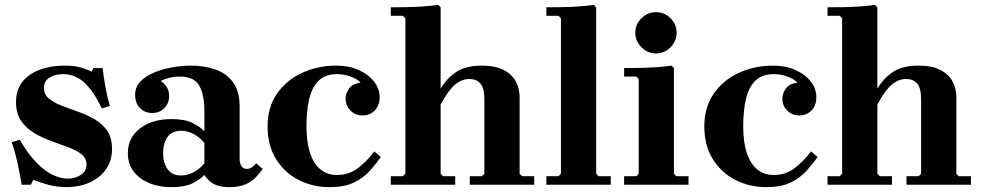

<svg xmlns="http://www.w3.org/2000/svg" viewBox="-20 -760 4045 790"><path d="M161 -398Q161 -371 181 -354.5Q201 -338 233 -325.5Q265 -313 301 -300.5Q337 -288 369 -269.5Q401 -251 421 -222Q441 -193 441 -148Q441 -98 415.5 -62.5Q390 -27 347.5 -8.5Q305 10 254 10Q214 10 177.5 0Q141 -10 117 -20L107 0H69Q63 -39 52.5 -87.5Q42 -136 28 -175L61 -185Q97 -124 132 -89Q167 -54 199 -39.5Q231 -25 258 -25Q290 -25 313 -40.5Q336 -56 336 -83Q336 -109 315 -125.5Q294 -142 261 -154Q228 -166 191 -179.5Q154 -193 121 -212.5Q88 -232 67 -262.5Q46 -293 46 -339Q46 -392 73.5 -425Q101 -458 146 -474Q191 -490 244 -490Q286 -490 313.5 -482Q341 -474 357 -465L364 -480H402Q407 -439 414.5 -398.5Q422 -358 432 -324L399 -314Q363 -388 325.5 -421.5Q288 -455 239 -455Q207 -455 184 -441Q161 -427 161 -398Z M922 10Q888 10 863.5 -1Q839 -12 821 -40V-305Q821 -368 800.5 -406.5Q780 -445 720 -445Q698 -445 679 -440.5Q660 -436 641 -427Q657 -417 666.5 -401Q676 -385 676 -365Q676 -335 656 -315Q636 -295 606 -295Q576 -295 556 -315.5Q536 -336 536 -370Q536 -402 557.5 -424.5Q579 -447 614 -461.5Q649 -476 689.5 -483Q730 -490 767 -490Q818 -490 863.5 -475Q909 -460 937.5 -423.5Q966 -387 966 -320V-104Q966 -90 973 -77.5Q980 -65 996 -65Q1007 -65 1016.5 -71.5Q1026 -78 1034 -88L1061 -65Q1049 -48 1032.5 -30.5Q1016 -13 990 -1.5Q964 10 922 10ZM686 10Q607 10 556.5 -28Q506 -66 506 -130Q506 -193 556 -231.5Q606 -270 686 -270Q742 -270 773.5 -253.5Q805 -237 821 -220V-172Q800 -197 775 -209.5Q750 -222 725 -222Q688 -222 669.5 -196.5Q651 -171 651 -130Q651 -90 669.5 -64Q688 -38 725 -38Q750 -38 775 -50.5Q800 -63 821 -88V-40Q805 -23 773.5 -6.5Q742 10 686 10Z M1336 10Q1267 10 1209 -19.5Q1151 -49 1116 -105Q1081 -161 1081 -240Q1081 -319 1120 -375Q1159 -431 1223.5 -460.5Q1288 -490 1364 -490Q1416 -490 1456 -472Q1496 -454 1519 -424.5Q1542 -395 1542 -360Q1542 -326 1522 -305.5Q1502 -285 1472 -285Q1442 -285 1422 -305Q1402 -325 1402 -355Q1402 -374 1415.5 -394.5Q1429 -415 1464 -420Q1450 -435 1423 -445Q1396 -455 1367 -455Q1319 -455 1291.5 -428.5Q1264 -402 1252.5 -353.5Q1241 -305 1241 -240Q1241 -176 1255.5 -131.5Q1270 -87 1298 -63.5Q1326 -40 1367 -40Q1417 -40 1455 -70Q1493 -100 1520 -137L1547 -114Q1526 -84 1500 -55.5Q1474 -27 1435 -8.5Q1396 10 1336 10Z M2118 -45 2128 -35H2178V0H1913V-35H1963L1973 -45V-350Q1973 -398 1956.5 -416.5Q1940 -435 1911 -435Q1880 -435 1852.5 -412Q1825 -389 1793 -330V-45L1803 -35H1853V0H1588V-35H1638L1648 -45V-685L1638 -695H1588V-730Q1614 -730 1650 -730.5Q1686 -731 1721.5 -733.5Q1757 -736 1783 -740L1793 -730V-395Q1816 -435 1855 -462.5Q1894 -490 1963 -490Q2017 -490 2051.5 -472.5Q2086 -455 2102 -425.5Q2118 -396 2118 -360Z M2228 0V-35H2278L2288 -45V-685L2278 -695H2228V-730Q2254 -730 2290 -730.5Q2326 -731 2361.5 -733.5Q2397 -736 2423 -740L2433 -730V-45L2443 -35H2493V0Z M2548 0V-35H2598L2608 -45V-435L2598 -445H2548V-480Q2574 -480 2610 -480.5Q2646 -481 2681.5 -483.5Q2717 -486 2743 -490L2753 -480V-45L2763 -35H2813V0ZM2679 -540Q2645 -540 2619.5 -565.5Q2594 -591 2594 -625Q2594 -660 2619.5 -685Q2645 -710 2679 -710Q2714 -710 2739 -685Q2764 -660 2764 -625Q2764 -591 2739 -565.5Q2714 -540 2679 -540Z M3133 10Q3064 10 3006 -19.5Q2948 -49 2913 -105Q2878 -161 2878 -240Q2878 -319 2917 -375Q2956 -431 3020.5 -460.5Q3085 -490 3161 -490Q3213 -490 3253 -472Q3293 -454 3316 -424.5Q3339 -395 3339 -360Q3339 -326 3319 -305.5Q3299 -285 3269 -285Q3239 -285 3219 -305Q3199 -325 3199 -355Q3199 -374 3212.5 -394.5Q3226 -415 3261 -420Q3247 -435 3220 -445Q3193 -455 3164 -455Q3116 -455 3088.5 -428.5Q3061 -402 3049.5 -353.5Q3038 -305 3038 -240Q3038 -176 3052.5 -131.5Q3067 -87 3095 -63.5Q3123 -40 3164 -40Q3214 -40 3252 -70Q3290 -100 3317 -137L3344 -114Q3323 -84 3297 -55.5Q3271 -27 3232 -8.5Q3193 10 3133 10Z M3915 -45 3925 -35H3975V0H3710V-35H3760L3770 -45V-350Q3770 -398 3753.5 -416.5Q3737 -435 3708 -435Q3677 -435 3649.5 -412Q3622 -389 3590 -330V-45L3600 -35H3650V0H3385V-35H3435L3445 -45V-685L3435 -695H3385V-730Q3411 -730 3447 -730.5Q3483 -731 3518.5 -733.5Q3554 -736 3580 -740L3590 -730V-395Q3613 -435 3652 -462.5Q3691 -490 3760 -490Q3814 -490 3848.5 -472.5Q3883 -455 3899 -425.5Q3915 -396 3915 -360Z"/></svg>

Font: Brygada 1918
Style: Bold
Weight: 700
Designer: Mateusz Machalski | Borys Kosmynka | Przemek Hoffer
Foundry: NIEPODLEGLA 2018
Version: Version 3.006